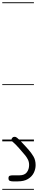

<svg xmlns="http://www.w3.org/2000/svg" viewBox="-25 -1250 335 1698"><path d="M89 354Q73 354 61.5 349.2Q50 344.5 50 326Q50 308.5 60.8 304.5Q71.5 300.5 89 300.5H147Q192.5 300.5 212.5 273.5Q232.5 246.5 232.5 209Q232.5 181 220.8 159Q209 137 198 124Q174.5 96 143 60Q111.5 24 83.5 1Q75.5 -6 76.5 -15.5Q77.5 -25 84.8 -32.5Q92 -40 101.5 -40Q108.5 -40 112.8 -39Q117 -38 128 -29.5Q141 -19 160.8 1.5Q180.5 22 199.5 42.8Q218.5 63.5 229.5 76.5Q251.5 101.5 270.8 133.5Q290 165.5 290 210Q290 246 273.5 279Q257 312 222.2 333Q187.5 354 132.5 354ZM89 354Q73 354 61.5 349.2Q50 344.5 50 326Q50 308.5 60.8 304.5Q71.5 300.5 89 300.5H147Q192.5 300.5 212.5 273.5Q232.5 246.5 232.5 209Q232.5 181 220.8 159Q209 137 198 124Q174.5 96 143 60Q111.5 24 83.5 1Q75.5 -6 76.5 -15.5Q77.5 -25 84.8 -32.5Q92 -40 101.5 -40Q108.5 -40 112.8 -39Q117 -38 128 -29.5Q141 -19 160.8 1.5Q180.5 22 199.5 42.8Q218.5 63.5 229.5 76.5Q251.5 101.5 270.8 133.5Q290 165.5 290 210Q290 246 273.5 279Q257 312 222.2 333Q187.5 354 132.5 354ZM-5 420.5H275V428.5H-5ZM-5 -16H275V0H-5ZM-5 -505.5H275V-497.5H-5ZM-5 -1230H275V-1222H-5Z"/></svg>

Font: Edu VIC WA NT Pre Guide
Style: Regular
Weight: 400
Designer: Tina and Corey Anderson, Eben Sorkin, Mirko Velimirovic
Foundry: Google for Education
Version: Version 1.000